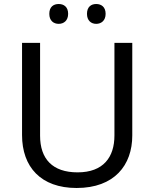

<svg xmlns="http://www.w3.org/2000/svg" viewBox="-20 -928 771 958"><path d="M226 -859C226 -825 247 -809 273 -809C298 -809 320 -825 320 -859C320 -894 298 -908 273 -908C247 -908 226 -894 226 -859ZM414 -859C414 -825 435 -809 460 -809C485 -809 507 -825 507 -859C507 -894 485 -908 460 -908C435 -908 414 -894 414 -859ZM640 -252V-714H551V-252C551 -144 496 -68 367 -68C242 -68 180 -135 180 -251V-714H90V-254C90 -95 184 10 362 10C551 10 640 -104 640 -252Z"/></svg>

Font: Noto Sans Sinhala UI
Style: Regular
Weight: 400
Designer: Jelle Bosma - Monotype Design Team
Foundry: Monotype Imaging Inc.
Version: Version 2.006